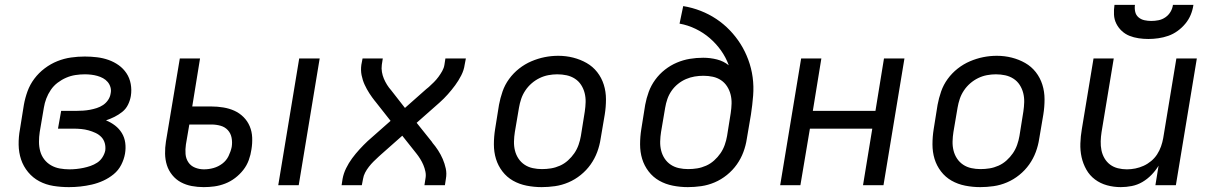

<svg xmlns="http://www.w3.org/2000/svg" viewBox="-20 -760 4990 788"><path d="M263 8Q230 8 199 3Q168 -2 141.5 -16Q115 -30 95.5 -53.5Q76 -77 66.5 -105.5Q57 -134 56.5 -166Q56 -198 62 -230L78 -330Q83 -358 93 -385.5Q103 -413 121 -437Q139 -461 163.5 -479.5Q188 -498 215.5 -509Q243 -520 271.5 -524Q300 -528 328 -528Q353 -528 378 -525Q403 -522 425.5 -514Q448 -506 467 -492.5Q486 -479 499 -459.5Q512 -440 516.5 -415.5Q521 -391 517 -366Q514 -348 505.5 -330.5Q497 -313 482 -301Q467 -289 450 -280.5Q433 -272 415 -266Q435 -258 452 -245Q469 -232 480 -214Q491 -196 494 -174Q497 -152 493 -129Q489 -106 477.5 -83.5Q466 -61 446.5 -45Q427 -29 404 -18.5Q381 -8 357 -2.5Q333 3 309.5 5.5Q286 8 263 8ZM265 -65Q279 -65 293.5 -66.5Q308 -68 322.5 -71Q337 -74 351.5 -79Q366 -84 379 -92.5Q392 -101 400.5 -114.5Q409 -128 412 -142Q414 -158 410 -172.5Q406 -187 396 -197.5Q386 -208 372 -214.5Q358 -221 343.5 -225Q329 -229 313.5 -230.5Q298 -232 282 -232H218L231 -305H294Q308 -305 322 -306Q336 -307 349.5 -309.5Q363 -312 377 -316.5Q391 -321 403 -329Q415 -337 423.5 -349.5Q432 -362 434 -376Q437 -389 433.5 -401.5Q430 -414 422 -423.5Q414 -433 403 -439Q392 -445 379.5 -448.5Q367 -452 354 -453.5Q341 -455 328 -455Q309 -455 289.5 -452Q270 -449 251.5 -441Q233 -433 216.5 -420.5Q200 -408 188.5 -391Q177 -374 170 -355.5Q163 -337 160 -318L143 -218Q140 -198 140 -178Q140 -158 145 -139.5Q150 -121 161.5 -106Q173 -91 189.5 -81.5Q206 -72 225.5 -68.5Q245 -65 265 -65Z M1122 0 1208 -520H1292L1206 0ZM816 8Q791 8 767 3.5Q743 -1 722.5 -12Q702 -23 687 -41.5Q672 -60 665 -82Q658 -104 657.5 -129Q657 -154 661 -179L718 -520H801L769 -323H848Q872 -323 896.5 -319Q921 -315 942 -305.5Q963 -296 979.5 -279.5Q996 -263 1005 -241.5Q1014 -220 1015 -195.5Q1016 -171 1012 -147Q1009 -125 1001 -103Q993 -81 978.5 -62.5Q964 -44 945 -29.5Q926 -15 904 -6.5Q882 2 860 5Q838 8 816 8ZM817 -65Q837 -65 856.5 -70.5Q876 -76 892.5 -88.5Q909 -101 918 -119.5Q927 -138 931 -157Q934 -176 930.5 -194.5Q927 -213 915 -226Q903 -239 885 -244Q867 -249 848 -249H757L743 -167Q740 -147 741.5 -128Q743 -109 753 -94Q763 -79 780.5 -72Q798 -65 817 -65Z M1382 0 1386 -26Q1390 -48 1400.5 -69.5Q1411 -91 1425 -110Q1439 -129 1455.5 -147Q1472 -165 1489 -181L1583 -264L1520 -344Q1520 -344 1520 -344Q1520 -344 1520 -344L1519 -345Q1507 -360 1496 -377Q1485 -394 1476.5 -412.5Q1468 -431 1464 -451.5Q1460 -472 1463 -494L1468 -520H1551L1547 -494Q1545 -479 1547.5 -464.5Q1550 -450 1555.5 -437Q1561 -424 1568.5 -412Q1576 -400 1585 -390L1642 -317L1729 -394Q1732 -396 1734.5 -398.5Q1737 -401 1740 -403Q1740 -403 1740 -403Q1740 -403 1740 -403Q1751 -413 1761 -423Q1771 -433 1779.5 -444.5Q1788 -456 1795 -468.5Q1802 -481 1804 -494L1808 -520H1892L1887 -494Q1884 -472 1873 -450.5Q1862 -429 1848 -410Q1834 -391 1818 -373Q1802 -355 1784 -339L1690 -256L1754 -176Q1754 -176 1754 -176Q1754 -176 1754 -176V-175Q1767 -160 1778 -143Q1789 -126 1797 -107.5Q1805 -89 1809.5 -68.5Q1814 -48 1810 -26L1806 0H1722L1726 -26Q1729 -41 1726 -55.5Q1723 -70 1717.5 -83Q1712 -96 1704.5 -108Q1697 -120 1689 -130L1631 -203L1544 -126Q1542 -124 1539 -121.5Q1536 -119 1534 -117Q1534 -117 1534 -117Q1534 -117 1534 -117Q1523 -107 1513 -97Q1503 -87 1494 -75.5Q1485 -64 1478.5 -51.5Q1472 -39 1470 -26L1465 0Z M2203 8Q2172 8 2141.5 2Q2111 -4 2085.5 -18.5Q2060 -33 2042 -56.5Q2024 -80 2015.5 -108Q2007 -136 2007 -167.5Q2007 -199 2012 -230L2028 -330Q2033 -357 2042.5 -384.5Q2052 -412 2069.5 -436Q2087 -460 2110.5 -478.5Q2134 -497 2161 -508.5Q2188 -520 2215.5 -525.5Q2243 -531 2271 -531Q2303 -531 2332.5 -523.5Q2362 -516 2387.5 -501.5Q2413 -487 2431 -464Q2449 -441 2458 -412.5Q2467 -384 2467 -352.5Q2467 -321 2462 -290L2445 -190Q2441 -163 2431 -136Q2421 -109 2404 -85Q2387 -61 2363.5 -42Q2340 -23 2313 -11.5Q2286 0 2258 4Q2230 8 2203 8ZM2204 -66Q2223 -66 2241.5 -69Q2260 -72 2278 -80Q2296 -88 2311 -101.5Q2326 -115 2337 -131Q2348 -147 2354.5 -165.5Q2361 -184 2364 -202L2380 -302Q2383 -322 2383.5 -341Q2384 -360 2379.5 -378Q2375 -396 2365 -411.5Q2355 -427 2339.5 -437Q2324 -447 2305.5 -451Q2287 -455 2267 -455Q2249 -455 2230.5 -451.5Q2212 -448 2194.5 -439.5Q2177 -431 2162 -418Q2147 -405 2136 -388.5Q2125 -372 2119 -354Q2113 -336 2110 -318L2093 -218Q2090 -199 2089.5 -179.5Q2089 -160 2093.5 -142Q2098 -124 2108 -109Q2118 -94 2133 -84Q2148 -74 2166.5 -70Q2185 -66 2204 -66Z M2803 8Q2772 8 2741.5 2Q2711 -4 2685.5 -18.5Q2660 -33 2642 -56.5Q2624 -80 2615.5 -108Q2607 -136 2607 -167.5Q2607 -199 2612 -230L2628 -330Q2633 -357 2642.5 -383Q2652 -409 2669 -432.5Q2686 -456 2709 -474Q2732 -492 2758 -503Q2784 -514 2811 -518.5Q2838 -523 2866 -523Q2895 -523 2922.5 -516Q2950 -509 2971 -492Q2959 -525 2939 -553Q2919 -581 2893 -603.5Q2867 -626 2835 -641.5Q2803 -657 2769 -663L2784 -735Q2821 -729 2855.5 -715.5Q2890 -702 2920 -682Q2950 -662 2975 -636Q3000 -610 3019 -580Q3038 -550 3051 -515Q3064 -480 3069 -443Q3074 -406 3071 -367.5Q3068 -329 3062 -290L3045 -190Q3041 -163 3031 -136Q3021 -109 3004 -85Q2987 -61 2963.5 -42Q2940 -23 2913 -11.5Q2886 0 2858 4Q2830 8 2803 8ZM2804 -66Q2823 -66 2841.5 -69Q2860 -72 2878 -80Q2896 -88 2911 -101.5Q2926 -115 2937 -131Q2948 -147 2954.5 -165.5Q2961 -184 2964 -202L2979 -296Q2982 -316 2982.5 -335Q2983 -354 2978.5 -372Q2974 -390 2964 -405.5Q2954 -421 2939 -431Q2924 -441 2905.5 -445Q2887 -449 2867 -449Q2849 -449 2831 -446Q2813 -443 2795.5 -435.5Q2778 -428 2762.5 -415.5Q2747 -403 2736 -387Q2725 -371 2719 -353.5Q2713 -336 2710 -318L2693 -218Q2690 -199 2689.5 -179.5Q2689 -160 2693.5 -142Q2698 -124 2708 -109Q2718 -94 2733 -84Q2748 -74 2766.5 -70Q2785 -66 2804 -66Z M3182 0 3268 -520H3351L3316 -305H3573L3608 -520H3692L3606 0H3522L3560 -232H3304L3265 0Z M4003 8Q3972 8 3941.5 2Q3911 -4 3885.5 -18.5Q3860 -33 3842 -56.5Q3824 -80 3815.5 -108Q3807 -136 3807 -167.5Q3807 -199 3812 -230L3828 -330Q3833 -357 3842.5 -384.5Q3852 -412 3869.5 -436Q3887 -460 3910.5 -478.5Q3934 -497 3961 -508.5Q3988 -520 4015.5 -525.5Q4043 -531 4071 -531Q4103 -531 4132.5 -523.5Q4162 -516 4187.5 -501.5Q4213 -487 4231 -464Q4249 -441 4258 -412.5Q4267 -384 4267 -352.5Q4267 -321 4262 -290L4245 -190Q4241 -163 4231 -136Q4221 -109 4204 -85Q4187 -61 4163.5 -42Q4140 -23 4113 -11.5Q4086 0 4058 4Q4030 8 4003 8ZM4004 -66Q4023 -66 4041.5 -69Q4060 -72 4078 -80Q4096 -88 4111 -101.5Q4126 -115 4137 -131Q4148 -147 4154.5 -165.5Q4161 -184 4164 -202L4180 -302Q4183 -322 4183.5 -341Q4184 -360 4179.5 -378Q4175 -396 4165 -411.5Q4155 -427 4139.5 -437Q4124 -447 4105.5 -451Q4087 -455 4067 -455Q4049 -455 4030.5 -451.5Q4012 -448 3994.5 -439.5Q3977 -431 3962 -418Q3947 -405 3936 -388.5Q3925 -372 3919 -354Q3913 -336 3910 -318L3893 -218Q3890 -199 3889.5 -179.5Q3889 -160 3893.5 -142Q3898 -124 3908 -109Q3918 -94 3933 -84Q3948 -74 3966.5 -70Q3985 -66 4004 -66Z M4580 8Q4551 8 4523.5 0.5Q4496 -7 4474 -23.5Q4452 -40 4438.5 -64Q4425 -88 4419 -115Q4413 -142 4414 -171.5Q4415 -201 4420 -230L4468 -520H4551L4501 -218Q4498 -199 4497.5 -180Q4497 -161 4500.5 -143.5Q4504 -126 4513 -110.5Q4522 -95 4536 -84.5Q4550 -74 4568 -69.5Q4586 -65 4605 -65Q4622 -65 4639.5 -68.5Q4657 -72 4673.5 -79.5Q4690 -87 4704.5 -99Q4719 -111 4729 -126.5Q4739 -142 4745 -159Q4751 -176 4754 -193L4808 -520H4892L4806 0H4722L4735 -80Q4723 -60 4706 -42.5Q4689 -25 4668.5 -13Q4648 -1 4625 3.5Q4602 8 4580 8ZM4693 -600Q4673 -600 4653 -603Q4633 -606 4615.5 -613Q4598 -620 4584 -633Q4570 -646 4561.5 -663Q4553 -680 4552 -700Q4551 -720 4554 -740H4638Q4636 -726 4639 -712Q4642 -698 4652.5 -689Q4663 -680 4677 -677Q4691 -674 4705 -674Q4720 -674 4735 -677Q4750 -680 4763 -689Q4776 -698 4784 -711.5Q4792 -725 4794 -740H4878Q4875 -719 4867 -699.5Q4859 -680 4845 -663Q4831 -646 4813 -633Q4795 -620 4775 -613Q4755 -606 4734 -603Q4713 -600 4693 -600Z"/></svg>

Font: Zed Sans Extended
Style: Italic
Weight: 400
Width: 7
Italic angle: -9°
Designer: Belleve Invis
Foundry: Belleve Invis
Version: Version 1.0.0; ttfautohint (v1.8.4)